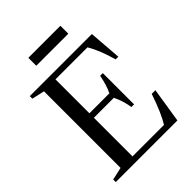

<svg xmlns="http://www.w3.org/2000/svg" viewBox="-262 -1082 1216 1216"><g transform="rotate(-45 346.0 -474.0)"><path d="M526 -730H239V-426H418Q443 -479 455 -546H479V-266H455Q446 -328 418 -386H239V-40H521Q562 -106 605 -234H638L601 0H49V-23L134 -42V-728L49 -747V-770H605L622 -550H598Q568 -658 526 -730ZM501 -877H214V-948H501Z"/></g></svg>

Font: Libre Caslon Text
Style: Regular
Weight: 400
Designer: Pablo Impallari, Rodrigo Fuenzalida
Foundry: Pablo Impallari, Rodrigo Fuenzalida
Version: Version 1.002